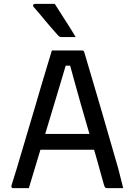

<svg xmlns="http://www.w3.org/2000/svg" viewBox="-20 -965 690 985"><path d="M148 -278H402Q414 -278 425.5 -278Q437 -278 448 -278L476 -288L486 -241L496 -197H158Q155 -197 152.5 -198.5Q150 -200 148.5 -202.5Q147 -205 147 -208ZM128 0Q108 0 87.5 0Q67 0 47 0Q44 0 41.5 -1.5Q39 -3 38.5 -6Q38 -9 39 -14Q51 -52 65 -97.5Q79 -143 94 -195Q109 -247 125.5 -301.5Q142 -356 158 -410.5Q174 -465 189.5 -518Q205 -571 219.5 -618Q234 -665 246 -706Q285 -706 327.5 -706Q370 -706 401 -706Q405 -706 407.5 -704.5Q410 -703 411 -700.5Q412 -698 413 -695Q433 -626 454.5 -554.5Q476 -483 497.5 -408.5Q519 -334 541.5 -256.5Q564 -179 587 -99Q593 -74 599.5 -49.5Q606 -25 612 0Q593 0 571 0Q549 0 529 0Q525 0 522 -1.5Q519 -3 517 -7Q515 -11 513 -18Q494 -88 473.5 -159.5Q453 -231 432.5 -300Q412 -369 394 -433Q376 -497 361 -551Q346 -605 335 -646L363 -628H294L322 -645Q310 -604 294.5 -552.5Q279 -501 260.5 -439Q242 -377 220.5 -306.5Q199 -236 176 -159Q153 -82 128 0ZM261 -945Q281 -914 298 -887Q315 -860 332.5 -833Q350 -806 368 -775Q356 -775 346 -775Q336 -775 324 -775Q312 -775 295 -775Q289 -775 284.5 -777.5Q280 -780 278 -783Q254 -810 238.5 -828Q223 -846 210.5 -861Q198 -876 184.5 -892.5Q171 -909 152 -930Q148 -935 150.5 -940Q153 -945 159 -945Q180 -945 193.5 -945Q207 -945 222 -945Q237 -945 261 -945Z"/></svg>

Font: Recursive
Style: Regular
Weight: 400
Version: Version 1.085